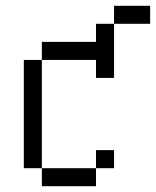

<svg xmlns="http://www.w3.org/2000/svg" viewBox="-20 -645 540 665"><path d="M375 -62.5V-125H312.5V-62.5H125V0H312.5V-62.5ZM500 -562.5V-625H375V-562.5H312.5V-500H125V-437.5H62.5Q62.5 -437.5 62.5 -62.5H125Q125 -62.5 125 -437.5H312.5V-375H375V-562.5Z"/></svg>

Font: UnifontExMono
Style: Regular
Weight: 500
Version: Version 15.0.06